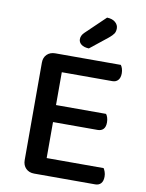

<svg xmlns="http://www.w3.org/2000/svg" viewBox="-91 -891 726 956"><g transform="rotate(10 272.0 -413.0)"><path d="M149 1Q123 1 107 -15Q91 -31 91 -57V-550Q91 -576 107 -591.5Q123 -607 149 -607H480Q485 -601 488.5 -590Q492 -579 492 -566Q492 -544 481.5 -532Q471 -520 453 -520H197V-354H450Q455 -348 458.5 -337Q462 -326 462 -313Q462 -290 451.5 -279Q441 -268 423 -268H197V-86H485Q489 -80 493 -69Q497 -58 497 -45Q497 -22 486.5 -10.5Q476 1 458 1ZM372 -827Q399 -826 414 -813Q429 -800 429 -782Q429 -766 422 -755.5Q415 -745 398 -731L309 -660Q284 -661 270.5 -671.5Q257 -682 257 -698Q257 -717 274 -733Z"/></g></svg>

Font: Baloo Tammudu 2 Medium
Style: Regular
Weight: 500
Designer: Maithili Shingre, Omkar Shende and Ek Type
Foundry: Ek Type
Version: Version 1.640;hotconv 1.0.111;makeotfexe 2.5.65597; ttfautoh